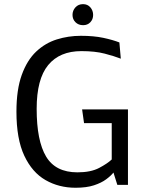

<svg xmlns="http://www.w3.org/2000/svg" viewBox="-20 -886 704 918"><path d="M341.3 11.7Q261.7 11.7 197.8 -24.9Q133.8 -61.5 96.2 -141.4Q58.6 -221.2 58.6 -352.1Q58.6 -457.5 84 -527.8Q109.4 -598.1 152.8 -639.2Q196.3 -680.2 251.5 -697.5Q306.6 -714.8 366.7 -714.8Q428.2 -714.8 473.9 -705.1Q519.5 -695.3 550.8 -683.1L557.6 -605.5Q526.4 -617.7 480.5 -629.6Q434.6 -641.6 369.1 -641.6Q265.1 -641.6 210.2 -574.7Q155.3 -507.8 155.3 -365.7Q155.3 -212.9 200.4 -137.5Q245.6 -62 350.1 -62Q414.1 -62 453.9 -83Q493.7 -104 514.2 -123.5V-297.4H381.8L372.6 -362.8H591.8V-2H541L522.5 -61Q510.3 -45.4 487.5 -28.6Q464.8 -11.7 429.2 0Q393.6 11.7 341.3 11.7ZM377.4 -765.6Q355 -765.6 340.8 -779.8Q326.7 -793.9 326.7 -814.9Q326.7 -835.4 340.6 -850.8Q354.5 -866.2 377 -866.2Q398.9 -866.2 412.1 -850.8Q425.3 -835.4 425.3 -814.5Q425.3 -793.9 412.1 -779.8Q398.9 -765.6 377.4 -765.6Z"/></svg>

Font: Mako
Style: Regular
Weight: 400
Designer: vernon adams
Foundry: vernon adams
Version: Version 1.100; ttfautohint (v1.8.4.7-5d5b);gftools[0.9.33]